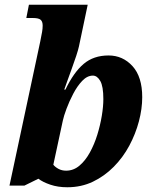

<svg xmlns="http://www.w3.org/2000/svg" viewBox="-20 -780 649 810"><path d="M264 10Q224 10 192 -1Q160 -12 142 -26L83 3H20L150 -606Q155 -631 157.5 -645Q160 -659 160 -672Q160 -689 151.5 -696.5Q143 -704 119 -704H91L102 -760H350L313 -584Q310 -570 301.5 -544Q293 -518 282.5 -489.5Q272 -461 263.5 -437Q255 -413 251 -402H256Q291 -475 333 -510.5Q375 -546 438 -546Q498 -546 539 -501Q580 -456 580 -370Q580 -321 566 -268Q552 -215 525.5 -165.5Q499 -116 460 -76.5Q421 -37 372 -13.5Q323 10 264 10ZM259 -60Q290 -60 315 -81Q340 -102 359 -136.5Q378 -171 390.5 -211.5Q403 -252 409.5 -291.5Q416 -331 416 -362Q416 -416 403 -438.5Q390 -461 372 -461Q348 -461 327 -439Q306 -417 289 -384.5Q272 -352 260.5 -321Q249 -290 245 -271L205 -85Q213 -75 227 -67.5Q241 -60 259 -60Z"/></svg>

Font: Noto Serif SemiCondensed ExtraBold
Style: Italic
Weight: 800
Width: 4
Italic angle: -12°
Designer: Monotype Design Team
Foundry: Monotype Imaging Inc.
Version: Version 2.014; ttfautohint (v1.8.4.7-5d5b)